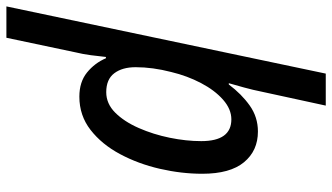

<svg xmlns="http://www.w3.org/2000/svg" viewBox="-273 -561 1038 600"><g transform="rotate(90 246.0 -261.0)"><path d="M-34 238 176 -760H276L233 -562Q227 -532 219.5 -505Q212 -478 206 -457H210Q240 -497 276 -522.5Q312 -548 357 -548Q417 -548 453 -504.5Q489 -461 489 -374Q489 -309 473.5 -241.5Q458 -174 427.5 -117Q397 -60 352 -25Q307 10 248 10Q202 10 172.5 -14Q143 -38 128 -73H124Q122 -52 118.5 -26Q115 0 110 20L64 238ZM234 -74Q270 -74 298 -102Q326 -130 346 -175.5Q366 -221 376.5 -272.5Q387 -324 387 -371Q387 -465 319 -465Q287 -465 257.5 -439Q228 -413 205.5 -370Q183 -327 171 -277Q156 -219 156 -166Q156 -124 175 -99Q194 -74 234 -74Z"/></g></svg>

Font: Noto Sans SemiCondensed Medium
Style: Italic
Weight: 500
Width: 4
Italic angle: -12°
Designer: Monotype Design Team
Foundry: Monotype Imaging Inc.
Version: Version 2.013; ttfautohint (v1.8.4.7-5d5b)